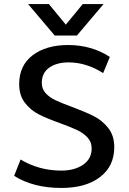

<svg xmlns="http://www.w3.org/2000/svg" viewBox="-20 -916 637 951"><path d="M50 0ZM50 -45 82 -126Q173 -71 284 -71Q349 -71 391.5 -100Q434 -129 434 -181Q434 -213 413.5 -235Q393 -257 362.5 -271.5Q332 -286 280 -305Q215 -328 174 -348.5Q133 -369 104 -406Q75 -443 75 -499Q75 -592 142 -642.5Q209 -693 317 -693Q434 -693 524 -634L491 -554Q407 -607 320 -607Q261 -607 224 -581Q187 -555 187 -505Q187 -475 206.5 -454Q226 -433 256 -419Q286 -405 338 -386Q405 -361 446 -340Q487 -319 516.5 -281.5Q546 -244 546 -187Q546 -93 475.5 -39Q405 15 284 15Q145 15 50 -45ZM493 -896 361 -740H251L119 -896H222L306 -794L390 -896Z"/></svg>

Font: Martel Sans SemiBold
Style: Regular
Weight: 600
Designer: Dan Reynolds and Mathieu Réguer
Foundry: Dan Reynolds and Mathieu Réguer
Version: Version 1.002; ttfautohint (v1.1) -l 5 -r 5 -G 72 -x 0 -D la